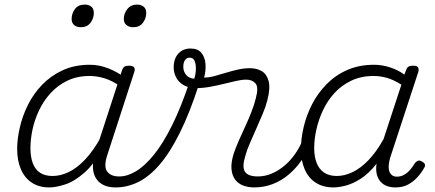

<svg xmlns="http://www.w3.org/2000/svg" viewBox="-20 -802 1902 839"><path d="M195 17Q151 17 119.5 -3.5Q88 -24 71.5 -62Q55 -100 55 -151Q55 -194 66.5 -244.5Q78 -295 102 -343.5Q126 -392 164 -431.5Q202 -471 254 -495Q306 -519 373 -519Q412 -519 451.5 -504Q491 -489 522 -465L510 -422Q470 -450 436.5 -460Q403 -470 372 -470Q317 -470 274.5 -449.5Q232 -429 201 -395Q170 -361 150.5 -319.5Q131 -278 122 -235.5Q113 -193 113 -155Q113 -117 123 -89.5Q133 -62 154.5 -47.5Q176 -33 210 -33Q244 -33 280 -50Q316 -67 352 -105Q388 -143 421 -203L432 -162Q394 -87 349.5 -48Q305 -9 264.5 4Q224 17 195 17ZM484 17Q454 17 432.5 6.5Q411 -4 399 -23.5Q387 -43 386 -71Q385 -99 396 -135L513 -494Q517 -506 523.5 -510.5Q530 -515 543 -515Q561 -515 566 -507.5Q571 -500 567 -488L450 -128Q432 -75 448 -53Q464 -31 500 -31Q509 -31 513 -23.5Q517 -16 515.5 -7Q514 2 506 9.5Q498 17 484 17Z M486 17Q474 17 470 9.5Q466 2 469 -7Q472 -16 481 -23.5Q490 -31 502 -31Q536 -31 574 -53.5Q612 -76 652 -125Q692 -174 732 -254.5Q772 -335 811 -452Q813 -457 820.5 -458Q828 -459 836 -456.5Q844 -454 848.5 -448.5Q853 -443 850 -435Q809 -308 765.5 -221Q722 -134 677 -82Q632 -30 584 -6.5Q536 17 486 17Z M333 -683Q315 -683 304 -692.5Q293 -702 293 -719Q293 -743 307.5 -762.5Q322 -782 350 -782Q368 -782 379 -773Q390 -764 390 -745Q390 -722 375.5 -702.5Q361 -683 333 -683ZM562 -683Q544 -683 532.5 -692.5Q521 -702 521 -719Q521 -743 536.5 -762.5Q552 -782 579 -782Q596 -782 607.5 -773Q619 -764 619 -745Q619 -722 604.5 -702.5Q590 -683 562 -683Z M1092 17Q1064 17 1042 8.5Q1020 0 1007 -18Q994 -36 991.5 -63.5Q989 -91 1001 -130Q1009 -154 1022 -184Q1035 -214 1050 -246Q1065 -278 1078 -311Q1091 -344 1098 -373Q1111 -421 1096.5 -437.5Q1082 -454 1056 -454Q1036 -454 1010.5 -448Q985 -442 956 -435Q927 -428 897 -422.5Q867 -417 838 -417Q806 -417 783.5 -429.5Q761 -442 750 -463Q739 -484 739 -507Q739 -546 759.5 -568Q780 -590 812 -590Q845 -590 860.5 -570.5Q876 -551 878 -522Q880 -493 872 -463Q893 -463 917 -469.5Q941 -476 967 -484Q993 -492 1019.5 -498Q1046 -504 1072 -504Q1102 -504 1124 -491Q1146 -478 1154 -447Q1162 -416 1148 -363Q1141 -335 1127.5 -303.5Q1114 -272 1100 -240Q1086 -208 1072.5 -177.5Q1059 -147 1052 -121Q1037 -72 1050.5 -51.5Q1064 -31 1107 -31Q1117 -31 1121 -23.5Q1125 -16 1123.5 -7Q1122 2 1114 9.5Q1106 17 1092 17ZM829 -458Q836 -481 836 -502Q836 -523 830 -536.5Q824 -550 809 -550Q796 -550 788.5 -539.5Q781 -529 781 -510Q781 -490 793 -475Q805 -460 829 -458Z M1090 17Q1080 17 1075 9.5Q1070 2 1072 -7Q1074 -16 1082.5 -23.5Q1091 -31 1106 -31Q1138 -31 1167.5 -43.5Q1197 -56 1223 -78Q1249 -100 1269 -128.5Q1289 -157 1301 -187Q1305 -198 1314 -198.5Q1323 -199 1330.5 -191.5Q1338 -184 1334 -174Q1321 -135 1297.5 -101Q1274 -67 1242.5 -40Q1211 -13 1172.5 2Q1134 17 1090 17Z M1437 17Q1392 17 1360 -3.5Q1328 -24 1311.5 -62Q1295 -100 1295 -151Q1295 -196 1307 -247Q1319 -298 1343.5 -346Q1368 -394 1406.5 -433.5Q1445 -473 1497 -496Q1549 -519 1615 -519Q1649 -519 1684.5 -507.5Q1720 -496 1747 -476L1754 -494Q1758 -506 1764.5 -510.5Q1771 -515 1784 -515Q1803 -515 1807 -507.5Q1811 -500 1808 -488L1686 -116Q1678 -90 1678.5 -70.5Q1679 -51 1688.5 -40.5Q1698 -30 1714 -30Q1732 -30 1746.5 -38.5Q1761 -47 1772.5 -60.5Q1784 -74 1793 -89Q1797 -95 1805 -99Q1813 -103 1824 -96Q1836 -90 1837 -82Q1838 -74 1832 -66Q1821 -46 1803.5 -27Q1786 -8 1763 4.5Q1740 17 1708 17Q1687 17 1671 11Q1655 5 1644 -7Q1633 -19 1628 -35Q1623 -51 1624 -72Q1624 -76 1624.5 -80Q1625 -84 1626 -87Q1592 -44 1557 -21.5Q1522 1 1491 9Q1460 17 1437 17ZM1353 -155Q1353 -118 1363.5 -90.5Q1374 -63 1396 -48Q1418 -33 1452 -33Q1485 -33 1520 -49.5Q1555 -66 1589.5 -101.5Q1624 -137 1656 -194L1734 -432Q1699 -454 1670 -462Q1641 -470 1613 -470Q1558 -470 1515 -449.5Q1472 -429 1441.5 -395.5Q1411 -362 1391.5 -320.5Q1372 -279 1362.5 -236Q1353 -193 1353 -155Z"/></svg>

Font: Playwrite RO ExtraLight
Style: Regular
Weight: 250
Version: Version 1.002